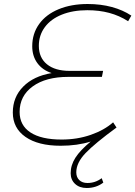

<svg xmlns="http://www.w3.org/2000/svg" viewBox="-20 -724 676 959"><path d="M174 -495Q174 -436 214.5 -403Q255 -370 328 -370H495L489 -340H321Q209 -340 143.5 -292.5Q78 -245 78 -165Q78 -98 132 -62.5Q186 -27 288 -27Q366 -27 433.5 -50.5Q501 -74 545 -113L562 -87Q454 -8 407.5 40.5Q361 89 361 137Q361 161 376 175.5Q391 190 417 190Q456 190 488 166L496 188Q461 215 413 215Q377 215 355 194.5Q333 174 333 141Q333 101 356.5 64Q380 27 433 -17Q366 4 283 4Q171 4 107.5 -40Q44 -84 44 -162Q44 -239 96 -291.5Q148 -344 238 -359Q192 -374 166.5 -409Q141 -444 141 -493Q141 -556 175.5 -604Q210 -652 273 -678Q336 -704 418 -704Q483 -704 538.5 -689Q594 -674 636 -646L620 -618Q576 -646 526 -659.5Q476 -673 416 -673Q344 -673 289 -651Q234 -629 204 -588.5Q174 -548 174 -495Z"/></svg>

Font: Montserrat Alternates ExLight
Style: Italic
Weight: 275
Italic angle: -11.3°
Designer: Julieta Ulanovsky
Foundry: Julieta Ulanovsky
Version: Version 7.200